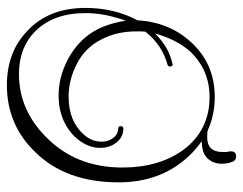

<svg xmlns="http://www.w3.org/2000/svg" viewBox="-94 -552 705 557"><g transform="rotate(90 258.5 -273.5)"><path d="M227 59Q132 59 71 1Q3 -61 3 -169Q3 -253 39 -320Q44 -411 102 -475Q165 -544 261 -544Q367 -544 439 -462Q509 -383 509 -265Q509 -112 421 -23Q342 59 227 59ZM195 24Q298 24 377 -54Q466 -141 466 -276Q466 -383 414 -454Q357 -529 261 -529Q192 -529 142 -485Q99 -447 77 -371Q100 -393 120.5 -404.5Q141 -416 164 -421L166 -422Q173 -422 173 -414Q173 -409 168 -407Q111 -392 72 -343L71 -329V-317Q71 -260 94 -216Q118 -168 165 -144Q212 -120 260 -120Q332 -120 371 -165Q391 -187 391 -216Q391 -235 381 -248Q371 -263 353 -264Q346 -264 346 -271Q346 -279 354 -279Q379 -278 394 -258Q409 -239 409 -211Q409 -185 393 -159Q375 -130 341 -111Q304 -91 258 -91Q205 -91 156 -116Q107 -141 78.5 -181.5Q50 -222 40 -286Q28 -251 23 -223.5Q18 -196 18 -169Q18 -76 71 -23Q118 24 195 24ZM386 -506Q376 -506 364 -509Q352 -512 341 -519Q337 -522 337 -525Q337 -533 349 -527Q357 -523 364.5 -522.5Q372 -522 378 -522Q421 -522 421 -567Q421 -571 421 -575Q421 -579 420 -583Q419 -586 419 -591Q419 -606 434 -606Q441 -606 445.5 -601.5Q450 -597 453 -583Q454 -579 454.5 -574Q455 -569 455 -564Q455 -540 439.5 -523Q424 -506 386 -506Z"/></g></svg>

Font: Puppies Play
Style: Regular
Weight: 400
Designer: Robert E. Leuschke
Foundry: Robert E. Leuschke
Version: Version 1.010; ttfautohint (v1.8.3)